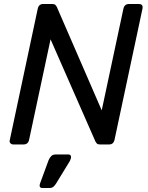

<svg xmlns="http://www.w3.org/2000/svg" viewBox="-20 -720 737 957"><path d="M47 0Q37 0 31.5 -6.5Q26 -13 29 -23L168 -676Q173 -700 195 -700H241Q252 -700 256.5 -695Q261 -690 263 -686L487 -170L595 -676Q600 -700 623 -700H672Q695 -700 690 -676L551 -24Q546 0 524 0H478Q467 0 462.5 -5Q458 -10 456 -14L232 -524L125 -23Q120 0 97 0ZM190 217Q182 217 179 211Q176 205 179 196L222 79Q227 67 235 58.5Q243 50 257 50H322Q329 50 332 55Q335 60 334 66Q332 74 328 83L260 194Q254 204 246.5 210.5Q239 217 227 217Z"/></svg>

Font: Lubike
Style: Italic
Weight: 400
Italic angle: -12°
Foundry: Honoka55
Version: Version 1.000;July 22, 2022;FontCreator 14.0.0.2862 64-bit